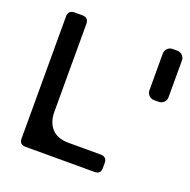

<svg xmlns="http://www.w3.org/2000/svg" viewBox="-131 -868 983 995"><g transform="rotate(20 361.0 -370.5)"><path d="M681.6 -455.1H656.2Q639.6 -455.1 627.9 -466.8Q616.2 -478.5 616.2 -495.1V-697.3Q616.2 -713.9 627.9 -725.6Q639.6 -737.3 656.2 -737.3H681.6Q698.2 -737.3 710 -725.6Q721.7 -713.9 721.7 -697.3V-495.1Q721.7 -478.5 710 -466.8Q698.2 -455.1 681.6 -455.1ZM314.5 -95.7Q254.9 -95.7 223.6 -128.9Q191.4 -163.1 191.4 -221.7Q191.4 -383.8 191.4 -707Q191.4 -723.6 182.6 -732.4Q173.8 -741.2 157.2 -741.2Q142.6 -741.2 113.3 -741.2Q96.7 -741.2 87.9 -732.4Q79.1 -723.6 79.1 -707Q79.1 -482.4 79.1 -33.2Q79.1 -16.6 87.9 -7.8Q96.7 0 113.3 0Q240.2 0 493.2 0Q509.8 0 518.6 -7.8Q527.3 -16.6 527.3 -33.2Q527.3 -43 527.3 -61.5Q527.3 -78.1 518.6 -86.9Q509.8 -95.7 493.2 -95.7Q493.2 -95.7 493.2 -95.7Q448.2 -95.7 404.3 -95.7Q359.4 -95.7 314.5 -95.7Z"/></g></svg>

Font: DeepSea
Style: Medium
Weight: 500
Designer: Stem
Version: Version 3.019;git-0a5106e0b